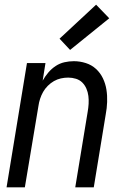

<svg xmlns="http://www.w3.org/2000/svg" viewBox="-20 -799 540 819"><path d="M8 0 95 -530H174L162 -455Q172 -473 186 -489.5Q200 -506 217.5 -517.5Q235 -529 255 -533.5Q275 -538 295 -538Q321 -538 346 -530Q371 -522 389.5 -505Q408 -488 419 -465Q430 -442 434 -416.5Q438 -391 437 -364Q436 -337 431 -311L380 0H301L354 -322Q357 -339 358 -356Q359 -373 357 -389.5Q355 -406 348.5 -421Q342 -436 331 -447Q320 -458 304 -463Q288 -468 271 -468Q255 -468 239.5 -464.5Q224 -461 210 -453Q196 -445 184 -433Q172 -421 164 -407Q156 -393 151 -377.5Q146 -362 144 -347L86 0ZM279 -586 234 -634 390 -779 446 -721Z"/></svg>

Font: Iosevka Curly Oblique
Style: Regular
Weight: 400
Italic angle: -9°
Monospace: yes
Designer: Belleve Invis
Foundry: Belleve Invis
Version: Version 11.1.0; ttfautohint (v1.8.3)